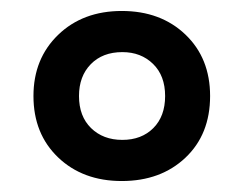

<svg xmlns="http://www.w3.org/2000/svg" viewBox="-20 -744 445 350"><path d="M202 -414Q131 -414 86 -457Q41 -500 41 -569Q41 -637 86 -680.5Q131 -724 202 -724Q273 -724 318 -681Q363 -638 363 -569Q363 -499 318 -456.5Q273 -414 202 -414ZM203 -489Q238 -489 259.5 -510.5Q281 -532 281 -569Q281 -606 259 -627.5Q237 -649 203 -649Q167 -649 145.5 -627Q124 -605 124 -569Q124 -532 146 -510.5Q168 -489 203 -489Z"/></svg>

Font: Noto Sans Sinhala SemiCondensed SemiBold
Style: Regular
Weight: 600
Width: 4
Designer: Jelle Bosma - Monotype Design Team
Foundry: Monotype Imaging Inc.
Version: Version 2.006; ttfautohint (v1.8.4.7-5d5b)